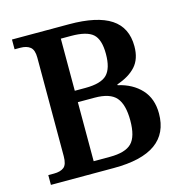

<svg xmlns="http://www.w3.org/2000/svg" viewBox="-106 -812 875 911"><g transform="rotate(-15 332.0 -357.0)"><path d="M33 -48H61Q93 -48 110 -61.5Q127 -75 127 -116V-600Q127 -638 109.5 -652Q92 -666 61 -666H33V-714H313Q451 -714 518.5 -669.5Q586 -625 586 -533Q586 -471 553.5 -435Q521 -399 461 -379V-375Q532 -359 574 -313.5Q616 -268 616 -195Q616 0 343 0H33ZM310 -402Q387 -402 416.5 -432Q446 -462 446 -533Q446 -604 415.5 -631Q385 -658 308 -658H258V-402ZM338 -56Q414 -56 445 -87.5Q476 -119 476 -198Q476 -276 446 -311Q416 -346 340 -346H258V-56Z"/></g></svg>

Font: Noto Serif SemiBold
Style: Regular
Weight: 600
Designer: Monotype Design Team
Foundry: Monotype Imaging Inc.
Version: Version 1.001